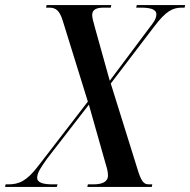

<svg xmlns="http://www.w3.org/2000/svg" viewBox="-61 -734 747 754"><path d="M-41 0H162L165 -10H146C110 -10 85 -16 85 -36C85 -56 100 -77 124 -111L288 -323L352 -97C359 -74 363 -61 363 -45C363 -19 339 -10 305 -10H284L282 0H535L537 -10H525C505 -10 496 -18 482 -60L374 -406L544 -629C591 -691 617 -704 654 -704H664L666 -714H476L474 -704H491C523 -704 553 -700 553 -678C553 -659 540 -643 525 -624L370 -417L312 -625C305 -649 301 -666 301 -675C301 -697 319 -704 346 -704H374L376 -714H122L120 -704H132C160 -704 173 -691 185 -654L284 -335L89 -82C43 -22 13 -10 -29 -10H-39Z"/></svg>

Font: Noto Serif Display Condensed Medium
Style: Italic
Weight: 500
Width: 3
Italic angle: -12°
Designer: Monotype Design Team
Foundry: Monotype Imaging Inc.
Version: Version 2.009